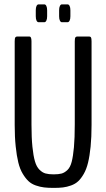

<svg xmlns="http://www.w3.org/2000/svg" viewBox="-20 -873 498 899"><path d="M269.5 -769Q264.2 -769 260.5 -776.4Q256.8 -783.7 256.8 -796.9V-824.7Q256.8 -837.9 260.5 -845.2Q264.2 -852.5 269.5 -852.5H296.4Q302.2 -852.5 305.9 -845.2Q309.6 -837.9 309.6 -824.7V-796.9Q309.6 -783.7 305.9 -776.4Q302.2 -769 296.4 -769ZM160.6 -769Q154.8 -769 151.1 -776.4Q147.5 -783.7 147.5 -796.9V-824.7Q147.5 -837.9 151.1 -845.2Q154.8 -852.5 160.6 -852.5H187.5Q193.4 -852.5 197 -845.2Q200.7 -837.9 200.7 -824.7V-796.9Q200.7 -783.7 197 -776.4Q193.4 -769 187.5 -769ZM231.4 6.8Q205.6 6.8 186.8 4.6Q168 2.4 147.7 -4.6Q127.4 -11.7 113.5 -24.7Q99.6 -37.6 86.4 -59.6Q73.2 -81.5 65.7 -112.3Q58.1 -143.1 53.5 -187.3Q48.8 -231.4 48.8 -288.1V-679.2Q48.8 -693.8 51.8 -698Q54.7 -702.1 61 -702.1H115.2Q119.1 -702.1 121.6 -700.9Q124 -699.7 125.7 -694.3Q127.4 -689 127.4 -679.2V-290.5Q127.4 -228 131.8 -185.5Q136.2 -143.1 143.6 -117.7Q150.9 -92.3 164.6 -78.6Q178.2 -64.9 193.1 -60.8Q208 -56.6 231 -56.6Q254.4 -56.6 268.6 -60.5Q282.7 -64.5 295.9 -77.1Q309.1 -89.8 315.7 -115.5Q322.3 -141.1 326.2 -183.6Q330.1 -226.1 330.1 -290.5V-679.2Q330.1 -693.8 333 -698Q335.9 -702.1 342.3 -702.1H397Q403.3 -702.1 406 -698Q408.7 -693.8 408.7 -679.2V-288.1Q408.7 -231 404.3 -186.8Q399.9 -142.6 392.3 -111.6Q384.8 -80.6 372.1 -58.6Q359.4 -36.6 345.9 -24.2Q332.5 -11.7 312.7 -4.6Q293 2.4 274.9 4.6Q256.8 6.8 231.4 6.8Z"/></svg>

Font: BenchNine
Style: Regular
Weight: 400
Designer: Vernon Adams
Foundry: Vernon Adams
Version: Version 1 ; ttfautohint (v0.92.18-e454-dirty) -l 8 -r 50 -G 